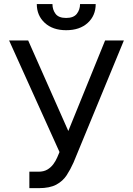

<svg xmlns="http://www.w3.org/2000/svg" viewBox="-20 -929 664 958"><path d="M126.5 9.8V-72.3H171.9Q198.2 -72.3 216.1 -82.8Q233.9 -93.3 245.8 -109.4Q257.8 -125.5 265.6 -143.6L276.9 -170.4L25.4 -727.1H120.6L320.8 -275.4L504.4 -727.1H598.1L346.7 -117.7Q331.5 -83.5 312.5 -54.4Q293.5 -25.4 261 -7.8Q228.5 9.8 173.3 9.8ZM379.4 -908.7H457.5Q457.5 -851.1 417.7 -814.7Q377.9 -778.3 310.1 -778.3Q243.2 -778.3 203.4 -814.9Q163.6 -851.6 163.6 -908.7H241.7Q241.7 -880.9 257.1 -860.1Q272.5 -839.4 310.1 -839.4Q347.2 -839.4 363.3 -860.1Q379.4 -880.9 379.4 -908.7Z"/></svg>

Font: Sahel VF Regular
Style: Regular
Weight: 400
Foundry: Saber Rastikerdar (saber.rastikerdar@gmail.com)
Version: Version 3.4.0